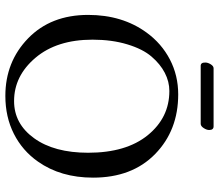

<svg xmlns="http://www.w3.org/2000/svg" viewBox="-72 -764 845 742"><g transform="rotate(90 351.0 -392.5)"><path d="M458 -745.1H233.9Q220.7 -745.1 221.2 -763.2Q221.2 -772.9 228 -783.9Q234.9 -794.9 243.2 -794.9H467.8Q481.9 -794.9 481.9 -777.8Q481.9 -768.1 474.4 -756.6Q466.8 -745.1 458 -745.1ZM331.1 -624Q294.9 -624 261 -606.4Q227.1 -588.9 198 -554.9Q168.9 -521 150.9 -461.4Q132.8 -401.9 132.8 -327.1Q132.8 -189 202.9 -106.4Q272.9 -23.9 370.1 -23.9Q458 -23.9 513.9 -101.6Q569.8 -179.2 569.8 -310.1Q569.8 -457 502 -540.5Q434.1 -624 331.1 -624ZM666 -329.1Q666 -204.1 604 -116.2Q562 -56.2 496.8 -23.2Q431.6 9.8 350.1 9.8Q218.3 9.8 127.7 -78.1Q37.1 -166 37.1 -310.1Q37.1 -442.4 105.5 -536.1Q147.5 -593.8 209.2 -626Q271 -658.2 344.2 -658.2Q483.4 -658.2 574.7 -569.1Q666 -480 666 -329.1Z"/></g></svg>

Font: Linux Libertine Capitals
Style: Small Caps
Weight: 400
Designer: Philipp H. Poll
Foundry: Philipp H. Poll
Version: Version 5.1.3